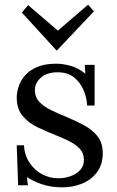

<svg xmlns="http://www.w3.org/2000/svg" viewBox="-20 -790 503 826"><path d="M249 16Q199 16 160 2.5Q121 -11 96 -28L100 7H58L52 -165H83Q85 -124 106 -91.5Q127 -59 160 -41Q193 -23 231 -23Q257 -23 282 -31.5Q307 -40 324 -57.5Q341 -75 341 -102Q341 -130 324.5 -148.5Q308 -167 281 -181Q254 -195 223 -207Q183 -223 143.5 -241.5Q104 -260 78 -290.5Q52 -321 52 -371Q52 -392 60 -417Q68 -442 87 -464.5Q106 -487 139 -501.5Q172 -516 223 -516Q250 -516 283 -507Q316 -498 347 -473L345 -511H387V-336H355Q353 -371 339 -403.5Q325 -436 298 -457.5Q271 -479 228 -479Q182 -479 156 -456Q130 -433 130 -403Q130 -372 149.5 -351.5Q169 -331 200 -316Q231 -301 266 -287Q304 -271 340 -252Q376 -233 399 -204.5Q422 -176 422 -131Q422 -81 396.5 -48Q371 -15 331.5 0.5Q292 16 249 16ZM223 -573 74 -736 101 -768 228 -659H230L359 -770L384 -741L225 -573Z"/></svg>

Font: Lora
Style: Regular
Weight: 400
Designer: Olga Karpushina, Alexei Vanyashin (Cyrillic)
Foundry: Cyreal
Version: Version 3.005; ttfautohint (v1.8.4.7-5d5b)